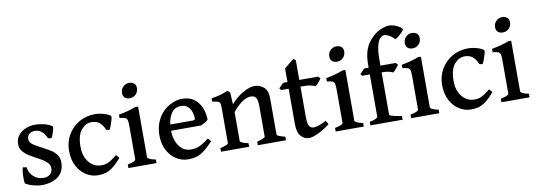

<svg xmlns="http://www.w3.org/2000/svg" viewBox="-57 -1074 4034 1445"><g transform="rotate(-10 1960.5 -351.5)"><path d="M341.3 -130.9Q341.3 -82 321.5 -53Q301.8 -23.9 272.9 -9.5Q244.1 4.9 215.8 9.3Q187.5 13.7 170.9 13.7Q145 13.7 110.6 5.6Q76.2 -2.4 45.9 -20Q42 -22.5 40.8 -45.4Q39.6 -68.4 41.5 -96.9Q43.5 -125.5 48.8 -143.6L77.6 -138.7Q83.5 -94.2 115 -66.2Q146.5 -38.1 189.9 -38.1Q222.2 -38.1 241 -54.2Q259.8 -70.3 259.8 -99.1Q259.8 -124 243.4 -141.8Q227.1 -159.7 201.4 -174.3Q175.8 -189 147.9 -203.6Q122.6 -217.3 98.9 -233.4Q75.2 -249.5 60.1 -270.8Q44.9 -292 44.9 -321.3Q44.9 -359.9 66.4 -387.2Q87.9 -414.6 122.3 -429Q156.7 -443.4 195.3 -443.4Q229.5 -443.4 267.1 -433.8Q304.7 -424.3 324.7 -407.7Q328.1 -404.3 324.2 -386.5Q320.3 -368.7 313 -349.1Q305.7 -329.6 299.8 -321.8L274.9 -325.7Q258.3 -362.8 235.8 -380.4Q213.4 -397.9 186.5 -397.9Q158.2 -397.9 142.1 -382.6Q126 -367.2 126 -348.1Q126 -318.4 155.5 -299.6Q185.1 -280.8 229 -258.3Q255.4 -244.6 281.2 -228.3Q307.1 -211.9 324.2 -188.7Q341.3 -165.5 341.3 -130.9Z M777.8 -87.9Q737.8 -41.5 708 -20Q678.2 1.5 651.9 7.6Q625.5 13.7 596.7 13.7Q549.8 13.7 507.8 -12.5Q465.8 -38.6 439.7 -87.6Q413.6 -136.7 413.6 -205.1Q413.6 -271.5 444.8 -325.4Q476.1 -379.4 530.5 -411.4Q585 -443.4 654.3 -443.4Q674.3 -443.4 698 -438.7Q721.7 -434.1 742.2 -426Q762.7 -418 772.9 -406.7Q774.4 -399.4 768.6 -378.7Q762.7 -357.9 754.6 -336.9Q746.6 -315.9 741.2 -307.1L716.8 -312Q705.6 -343.3 681.9 -366Q658.2 -388.7 616.7 -388.7Q572.8 -388.7 538.3 -348.1Q503.9 -307.6 503.9 -219.2Q503.9 -168.9 521.7 -132.1Q539.6 -95.2 569.1 -75.4Q598.6 -55.7 633.8 -55.7Q650.9 -55.7 666.3 -58.6Q681.6 -61.5 702.4 -73.7Q723.1 -85.9 756.3 -112.3Z M999 -582.5Q999 -553.7 980.2 -534.7Q961.4 -515.6 933.1 -515.6Q910.2 -515.6 896 -527.6Q881.8 -539.6 881.8 -563.5Q881.8 -592.8 901.1 -611.6Q920.4 -630.4 947.3 -630.4Q969.7 -630.4 984.4 -618.4Q999 -606.4 999 -582.5ZM831.1 0V-27.3Q893.1 -39.6 893.1 -55.7V-303.7Q893.1 -335.4 890.4 -351.3Q887.7 -367.2 874.8 -373.3Q861.8 -379.4 831.1 -382.3V-408.2Q865.2 -414.1 899.2 -423.1Q933.1 -432.1 960.9 -443.4H983.4V-55.7Q983.4 -49.8 997.8 -41.7Q1012.2 -33.7 1045.9 -27.3V0Z M1481.4 -255.4Q1473.1 -246.1 1455.8 -236.3Q1438.5 -226.6 1423.8 -220.7H1154.3L1154.8 -268.1H1370.6Q1381.3 -268.1 1384.8 -271.5Q1388.2 -274.9 1388.2 -284.7Q1388.2 -302.2 1381.1 -327.4Q1374 -352.5 1355.2 -371.8Q1336.4 -391.1 1300.8 -391.1Q1249 -391.1 1222.4 -345.7Q1195.8 -300.3 1195.8 -227.5Q1195.8 -180.2 1210.4 -141.1Q1225.1 -102.1 1252.9 -78.9Q1280.8 -55.7 1320.3 -55.7Q1339.4 -55.7 1357.7 -59.3Q1376 -63 1399.4 -75.4Q1422.9 -87.9 1458 -114.7Q1463.9 -111.3 1470.2 -102.5Q1476.6 -93.8 1479 -89.8Q1437 -45.9 1406.7 -23.7Q1376.5 -1.5 1348.6 6.1Q1320.8 13.7 1286.6 13.7Q1237.3 13.7 1195.6 -13.2Q1153.8 -40 1128.7 -88.6Q1103.5 -137.2 1103.5 -202.1Q1103.5 -264.6 1128.7 -317.1Q1153.8 -369.6 1201.2 -403.3Q1223.6 -419.4 1254.9 -431.4Q1286.1 -443.4 1315.9 -443.4Q1376 -443.4 1412.1 -415Q1448.2 -386.7 1464.8 -343.5Q1481.4 -300.3 1481.4 -255.4Z M1820.3 0V-27.3Q1853 -36.1 1867.7 -42.7Q1882.3 -49.3 1882.3 -55.7V-281.2Q1882.3 -334.5 1870.6 -352.5Q1858.9 -370.6 1829.1 -370.6Q1804.7 -370.6 1770.3 -350.1Q1735.8 -329.6 1691.4 -275.9V-55.7Q1691.4 -40.5 1753.9 -27.3V0H1539.1V-27.3Q1568.8 -35.2 1585 -41.5Q1601.1 -47.9 1601.1 -55.7V-322.8Q1601.1 -346.7 1598.1 -358.2Q1595.2 -369.6 1582.3 -374.3Q1569.3 -378.9 1539.1 -382.3V-408.2Q1576.2 -413.1 1606.7 -421.9Q1637.2 -430.7 1667 -443.4L1684.6 -425.3L1689.5 -336.4Q1736.8 -389.6 1786.6 -416.5Q1836.4 -443.4 1871.6 -443.4Q1911.1 -443.4 1941.9 -417.7Q1972.7 -392.1 1972.7 -333.5V-55.7Q1972.7 -49.3 1985.8 -43Q1999 -36.6 2035.2 -27.3V0Z M2372.1 -63.5Q2318.8 -23.9 2276.9 -5.1Q2234.9 13.7 2210.9 13.7Q2175.3 13.7 2148.9 -14.9Q2122.6 -43.5 2122.6 -107.9V-378.4H2065.4L2053.7 -393.1L2089.4 -429.7H2122.6V-534.2L2196.8 -593.3L2212.9 -579.6V-429.7H2356.9L2372.1 -414.1Q2363.3 -400.4 2349.1 -384Q2335 -367.7 2326.2 -362.3Q2314.9 -367.7 2292.7 -373Q2270.5 -378.4 2240.2 -378.4H2212.9V-149.4Q2212.9 -97.7 2223.9 -78.4Q2234.9 -59.1 2256.8 -59.1Q2272.9 -59.1 2295.4 -65.9Q2317.9 -72.8 2355 -92.3Z M2583 -582.5Q2583 -553.7 2564.2 -534.7Q2545.4 -515.6 2517.1 -515.6Q2494.1 -515.6 2480 -527.6Q2465.8 -539.6 2465.8 -563.5Q2465.8 -592.8 2485.1 -611.6Q2504.4 -630.4 2531.2 -630.4Q2553.7 -630.4 2568.4 -618.4Q2583 -606.4 2583 -582.5ZM2415 0V-27.3Q2477.1 -39.6 2477.1 -55.7V-303.7Q2477.1 -335.4 2474.4 -351.3Q2471.7 -367.2 2458.7 -373.3Q2445.8 -379.4 2415 -382.3V-408.2Q2449.2 -414.1 2483.2 -423.1Q2517.1 -432.1 2544.9 -443.4H2567.4V-55.7Q2567.4 -49.8 2581.8 -41.7Q2596.2 -33.7 2629.9 -27.3V0Z M3046.4 -671.4Q3046.4 -663.6 3033.2 -649.7Q3020 -635.7 3004.2 -622.8Q2988.3 -609.9 2979.5 -605.5Q2957.5 -628.9 2936 -639.9Q2914.6 -650.9 2901.4 -650.9Q2885.7 -650.9 2869.9 -636Q2854 -621.1 2843.5 -582Q2833 -543 2833 -469.2V-429.7H2949.2L2964.4 -414.1Q2955.6 -400.4 2941.4 -384Q2927.2 -367.7 2919.4 -362.3Q2908.7 -367.7 2889.2 -373Q2869.6 -378.4 2833 -378.4V-54.7Q2833 -48.8 2853 -43.2Q2873 -37.6 2926.8 -27.3V0H2680.2V-27.3Q2711.4 -32.7 2727.1 -40.8Q2742.7 -48.8 2742.7 -54.7V-378.4H2685.1L2673.3 -393.1L2709 -429.7H2742.7V-443.8Q2742.7 -504.9 2753.4 -545.4Q2764.2 -585.9 2783 -613.3Q2801.8 -640.6 2826.2 -662.6Q2856 -689.5 2890.4 -702.6Q2924.8 -715.8 2947.8 -715.8Q2970.7 -715.8 2993.4 -707Q3016.1 -698.2 3031.2 -687.5Q3046.4 -676.8 3046.4 -671.4Z M3160.2 -582.5Q3160.2 -553.7 3141.4 -534.7Q3122.6 -515.6 3094.2 -515.6Q3071.3 -515.6 3057.1 -527.6Q3043 -539.6 3043 -563.5Q3043 -592.8 3062.3 -611.6Q3081.5 -630.4 3108.4 -630.4Q3130.9 -630.4 3145.5 -618.4Q3160.2 -606.4 3160.2 -582.5ZM2992.2 0V-27.3Q3054.2 -39.6 3054.2 -55.7V-303.7Q3054.2 -335.4 3051.5 -351.3Q3048.8 -367.2 3035.9 -373.3Q3022.9 -379.4 2992.2 -382.3V-408.2Q3026.4 -414.1 3060.3 -423.1Q3094.2 -432.1 3122.1 -443.4H3144.5V-55.7Q3144.5 -49.8 3158.9 -41.7Q3173.3 -33.7 3207 -27.3V0Z M3628.9 -87.9Q3588.9 -41.5 3559.1 -20Q3529.3 1.5 3502.9 7.6Q3476.6 13.7 3447.8 13.7Q3400.9 13.7 3358.9 -12.5Q3316.9 -38.6 3290.8 -87.6Q3264.6 -136.7 3264.6 -205.1Q3264.6 -271.5 3295.9 -325.4Q3327.1 -379.4 3381.6 -411.4Q3436 -443.4 3505.4 -443.4Q3525.4 -443.4 3549.1 -438.7Q3572.8 -434.1 3593.3 -426Q3613.8 -418 3624 -406.7Q3625.5 -399.4 3619.6 -378.7Q3613.8 -357.9 3605.7 -336.9Q3597.7 -315.9 3592.3 -307.1L3567.9 -312Q3556.6 -343.3 3533 -366Q3509.3 -388.7 3467.8 -388.7Q3423.8 -388.7 3389.4 -348.1Q3355 -307.6 3355 -219.2Q3355 -168.9 3372.8 -132.1Q3390.6 -95.2 3420.2 -75.4Q3449.7 -55.7 3484.9 -55.7Q3502 -55.7 3517.3 -58.6Q3532.7 -61.5 3553.5 -73.7Q3574.2 -85.9 3607.4 -112.3Z M3850.1 -582.5Q3850.1 -553.7 3831.3 -534.7Q3812.5 -515.6 3784.2 -515.6Q3761.2 -515.6 3747.1 -527.6Q3732.9 -539.6 3732.9 -563.5Q3732.9 -592.8 3752.2 -611.6Q3771.5 -630.4 3798.3 -630.4Q3820.8 -630.4 3835.4 -618.4Q3850.1 -606.4 3850.1 -582.5ZM3682.1 0V-27.3Q3744.1 -39.6 3744.1 -55.7V-303.7Q3744.1 -335.4 3741.5 -351.3Q3738.8 -367.2 3725.8 -373.3Q3712.9 -379.4 3682.1 -382.3V-408.2Q3716.3 -414.1 3750.2 -423.1Q3784.2 -432.1 3812 -443.4H3834.5V-55.7Q3834.5 -49.8 3848.9 -41.7Q3863.3 -33.7 3897 -27.3V0Z"/></g></svg>

Font: Namdhinggo Medium
Style: Regular
Weight: 500
Designer: Victor Gaultney
Foundry: SIL International
Version: Version 3.001